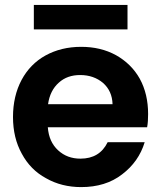

<svg xmlns="http://www.w3.org/2000/svg" viewBox="-20 -754 657 783"><path d="M584 -289C584 -289 584 -289 584 -289C584 -343 573 -391 550 -433C527 -474 494 -506 453 -529C411 -552 364 -563 311 -563C311 -563 311 -563 311 -563C256 -563 208 -551 166 -528C124 -505 91 -471 68 -428C45 -385 33 -334 33 -277C33 -277 33 -277 33 -277C33 -220 45 -170 69 -127C92 -84 125 -50 168 -27C210 -3 258 9 311 9C311 9 311 9 311 9C377 9 433 -8 478 -43C523 -77 554 -121 570 -174C570 -174 419 -174 419 -174C419 -174 419 -174 419 -174C397 -129 360 -107 308 -107C308 -107 308 -107 308 -107C272 -107 242 -118 217 -141C192 -164 178 -195 175 -235C175 -235 580 -235 580 -235C580 -235 580 -235 580 -235C583 -251 584 -269 584 -289ZM176 -329C176 -329 176 -329 176 -329C181 -366 196 -396 220 -417C243 -438 272 -448 307 -448C307 -448 307 -448 307 -448C344 -448 375 -437 400 -416C425 -394 438 -365 439 -329C439 -329 176 -329 176 -329ZM118 -734C118 -734 118 -634 118 -634C118 -634 500 -634 500 -634C500 -634 500 -734 500 -734C500 -734 118 -734 118 -734Z"/></svg>

Font: Girnar Poppins
Style: SemiBold
Weight: 500
Designer: Ninad Kale (Devanagari), Jonny Pinhorn (Latin)
Foundry: Indian Type Foundry
Version: ""